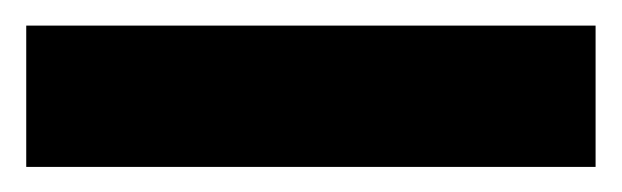

<svg xmlns="http://www.w3.org/2000/svg" viewBox="-20 -20 486 150"><path d="M445.3 110.4H0.5V0H445.3Z"/></svg>

Font: Roboto
Style: Bold
Weight: 700
Designer: Google
Version: Version 2.134; 2016; ttfautohint (v1.6)